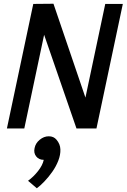

<svg xmlns="http://www.w3.org/2000/svg" viewBox="-20 -687 677 1027"><path d="M216 -501 110 0H17L158 -666L266 -667L437 -165L543 -666H637L496 0H389ZM214 168Q188 168 173.5 149.5Q159 131 165 105Q170 79 192.5 60.5Q215 42 241 42Q267 42 282 60Q302 83 303 112Q304 141 292 172Q280 203 260 231.5Q240 260 217.5 283.5Q195 307 177 320L130 280Q159 259 183.5 228Q208 197 214 168Z"/></svg>

Font: Epunda Sans Medium
Style: Italic
Weight: 500
Italic angle: -12.0243°
Designer: Simon Atzbach
Foundry: typofactur
Version: Version 2.204; ttfautohint (v1.8.4.7-5d5b)